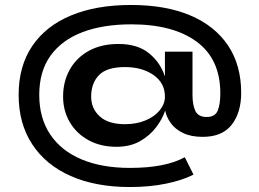

<svg xmlns="http://www.w3.org/2000/svg" viewBox="-20 -704 1042 773"><path d="M449 -113Q385 -113 336.5 -139.5Q288 -166 261 -212Q234 -258 234 -315Q234 -376 261 -424Q288 -472 338 -499.5Q388 -527 457 -527Q534 -527 580 -489.5Q626 -452 644 -396V-496H755V-322Q755 -282 766.5 -257.5Q778 -233 812 -233Q846 -233 856.5 -258.5Q867 -284 867 -328Q867 -466 772 -536Q677 -606 509 -606Q395 -606 312 -574.5Q229 -543 183.5 -480Q138 -417 138 -322Q138 -229 182 -163Q226 -97 308 -62.5Q390 -28 503 -28Q646 -28 724 -71L759 -1Q714 22 648 35.5Q582 49 503 49Q365 49 264.5 4.5Q164 -40 109.5 -123.5Q55 -207 55 -322Q55 -438 110 -519Q165 -600 266.5 -642Q368 -684 507 -684Q647 -684 746 -642Q845 -600 898 -521Q951 -442 951 -330Q951 -251 913 -202Q875 -153 796 -153Q749 -153 717 -168.5Q685 -184 667.5 -208.5Q650 -233 645 -259Q634 -225 608.5 -191.5Q583 -158 543.5 -135.5Q504 -113 449 -113ZM483 -204Q530 -204 566.5 -219.5Q603 -235 623.5 -260.5Q644 -286 644 -315Q644 -370 598 -402Q552 -434 483 -434Q410 -434 378.5 -401.5Q347 -369 347 -315Q347 -267 381.5 -235.5Q416 -204 483 -204Z"/></svg>

Font: Syne SemiBold
Style: Regular
Weight: 600
Designer: Lucas Descroix
Foundry: Bonjour Monde
Version: Version 2.200; ttfautohint (v1.8.4)